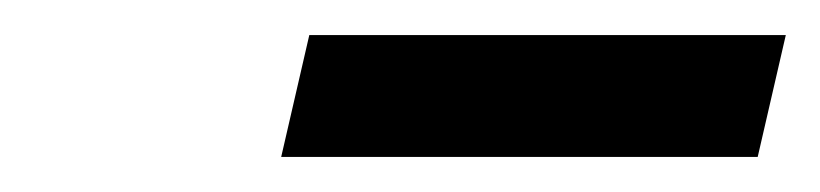

<svg xmlns="http://www.w3.org/2000/svg" viewBox="-20 -650 470 110"><path d="M141.1 -560.1 157.2 -629.9H430.2L414.1 -560.1Z"/></svg>

Font: HK Grotesk Legacy
Style: Bold Italic
Weight: 700
Italic angle: -13°
Designer: Alfredo Marco Pradil
Foundry: Hanken Design Co.
Version: Version 2.022;PS 002.022;hotconv 1.0.88;makeotf.lib2.5.64775